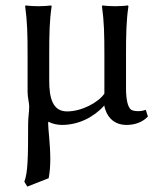

<svg xmlns="http://www.w3.org/2000/svg" viewBox="-20 -452 578 710"><path d="M162 -249C162 -324 163 -376 171 -429L169 -432C157 -430 134 -429 122 -429C110 -429 87 -430 75 -432L73 -429C81 -372 82 -325 82 -249V-112C82 -93 88 -70 88 -59C88 -38 84 -20 84 7C84 131 83 186 70 220L81 238L160 207C164 186 166 161 166 136C166 83 158 24 158 5C158 1 159 -1 159 -2C171 5 191 10 209 10C270 10 326 -18 366 -62C366 -57 368 -52 369 -48C381 -10 410 10 447 10C472 10 503 4 527 -21L519 -46C508 -42 500 -41 492 -41C482 -41 469 -42 463 -48C453 -57 446 -82 446 -126V-249C446 -324 447 -376 455 -429L453 -432C441 -430 418 -429 406 -429C394 -429 371 -430 359 -432L357 -429C365 -372 366 -325 366 -249V-106C344 -73 282 -40 228 -40C175 -40 162 -89 162 -154Z"/></svg>

Font: Libertinus Sans
Style: Regular
Weight: 400
Designer: Philipp H. Poll, Khaled Hosny
Foundry: Caleb Maclennan
Version: Version 7.050;RELEASE